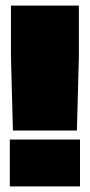

<svg xmlns="http://www.w3.org/2000/svg" viewBox="-20 -664 320 684"><path d="M26 -199 19 -464V-644H261V-464L254 -199ZM15 0V-167H265V0Z"/></svg>

Font: Boz Display
Style: Regular
Weight: 900
Version: Version 2.000; ttfautohint (v1.8.3)